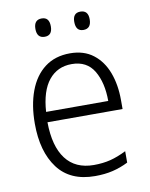

<svg xmlns="http://www.w3.org/2000/svg" viewBox="-82 -776 661 846"><g transform="rotate(-10 248.0 -352.5)"><path d="M259 -542Q321 -542 362.5 -510Q404 -478 424.5 -423.5Q445 -369 445 -300V-260H109Q110 -152 153 -95.5Q196 -39 278 -39Q319 -39 352.5 -47.5Q386 -56 424 -75V-24Q390 -7 354.5 1.5Q319 10 275 10Q164 10 108.5 -64Q53 -138 53 -263Q53 -346 76.5 -409Q100 -472 146 -507Q192 -542 259 -542ZM258 -494Q194 -494 155.5 -446.5Q117 -399 111 -306H389Q389 -388 357.5 -441Q326 -494 258 -494ZM128 -674Q128 -715 163 -715Q197 -715 197 -674Q197 -633 163 -633Q128 -633 128 -674ZM302 -675Q302 -715 336 -715Q371 -715 371 -675Q371 -633 336 -633Q302 -633 302 -675Z"/></g></svg>

Font: Noto Sans Georgian SemiCondensed Light
Style: Regular
Weight: 300
Width: 4
Designer: Monotype Design Team, Akaki Razmadze
Foundry: Google LLC
Version: Version 2.005; ttfautohint (v1.8.4.7-5d5b)